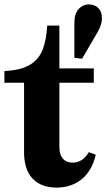

<svg xmlns="http://www.w3.org/2000/svg" viewBox="-28 -840 482 870"><path d="M-8 -518 16 -520Q78 -526 114 -550.5Q150 -575 166 -617Q182 -659 186 -724H241V-530H397V-465H241V-176Q241 -139 257 -121Q273 -103 300 -103Q347 -103 374 -150H376L406 -139Q388 -64 341 -27Q294 10 229 10Q158 10 119.5 -31Q81 -72 81 -150V-465H-8ZM375 -820Q401 -820 417.5 -803.5Q434 -787 434 -758Q434 -729 415 -696L344 -574L309 -578V-737Q309 -777 328 -798.5Q347 -820 375 -820Z"/></svg>

Font: Minipax
Style: Bold
Weight: 700
Designer: Raphaël Ronot, Igor Stepanchenko (Cyrillic)
Foundry: steppetype
Version: Version 1.002